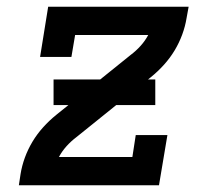

<svg xmlns="http://www.w3.org/2000/svg" viewBox="-20 -550 640 570"><path d="M36 0 41 -33Q45 -58 54 -82.5Q63 -107 76.5 -129.5Q90 -152 108 -172Q126 -192 147 -209L368 -387Q384 -399 397.5 -414Q411 -429 420 -446H203L192 -381H99L123 -530H540L534 -497Q530 -472 521 -447.5Q512 -423 498.5 -400.5Q485 -378 467 -358Q449 -338 428 -321L207 -143Q191 -131 177.5 -116Q164 -101 155 -84H373L383 -149H477L452 0ZM139 -238V-314H441V-238Z"/></svg>

Font: Iosevka Curly Slab MdExObl
Style: Regular
Weight: 500
Width: 7
Italic angle: -9°
Monospace: yes
Designer: Belleve Invis
Foundry: Belleve Invis
Version: Version 11.1.0; ttfautohint (v1.8.3)